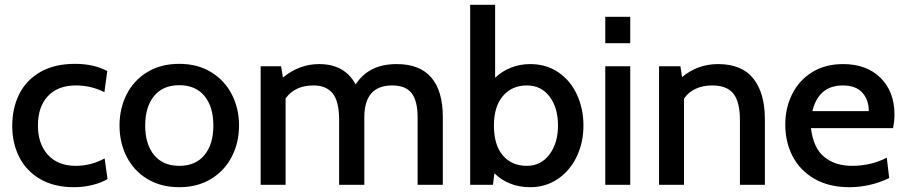

<svg xmlns="http://www.w3.org/2000/svg" viewBox="-20 -770 3775 800"><path d="M31 -245Q31 -319 60 -377.5Q89 -436 148 -470Q207 -504 293 -504Q370 -504 427 -474L415 -386Q359 -414 297 -414Q221 -414 179.5 -369.5Q138 -325 138 -247Q138 -171 179.5 -125Q221 -79 296 -79Q359 -79 416 -110L428 -24Q404 -9 366 0.5Q328 10 288 10Q206 10 148 -23.5Q90 -57 60.5 -115Q31 -173 31 -245Z M478 -247Q478 -318 507.5 -376.5Q537 -435 593.5 -469.5Q650 -504 727 -504Q803 -504 859.5 -469.5Q916 -435 946 -376.5Q976 -318 976 -247Q976 -176 946 -117.5Q916 -59 859.5 -24.5Q803 10 727 10Q650 10 593.5 -24.5Q537 -59 507.5 -117.5Q478 -176 478 -247ZM869 -247Q869 -325 832 -370Q795 -415 727 -415Q659 -415 622 -370Q585 -325 585 -247Q585 -169 622 -124Q659 -79 727 -79Q795 -79 832 -124Q869 -169 869 -247Z M1825 -284V0H1720V-280Q1720 -350 1695 -382Q1670 -414 1614 -414Q1498 -414 1498 -281V0H1393V-270Q1393 -348 1366 -381Q1339 -414 1286 -414Q1209 -414 1170 -360V0H1066V-494H1151L1159 -447Q1227 -503 1310 -503Q1416 -503 1462 -418Q1516 -503 1633 -503Q1729 -503 1777 -447Q1825 -391 1825 -284Z M2411 -247Q2411 -176 2383 -117.5Q2355 -59 2304.5 -24.5Q2254 10 2189 10Q2144 10 2106 -5Q2068 -20 2040 -48L2034 0H1939V-750H2043V-446Q2071 -473 2108.5 -488Q2146 -503 2189 -503Q2257 -503 2307.5 -468Q2358 -433 2384.5 -374.5Q2411 -316 2411 -247ZM2305 -247Q2305 -321 2270 -367.5Q2235 -414 2175 -414Q2113 -414 2075.5 -370Q2038 -326 2038 -247Q2038 -166 2075 -122.5Q2112 -79 2175 -79Q2234 -79 2269.5 -126.5Q2305 -174 2305 -247Z M2502 -700H2606V-590H2502ZM2502 -494H2606V0H2502Z M2726 -494H2815L2822 -449Q2887 -503 2972 -503Q3071 -503 3119 -442.5Q3167 -382 3167 -274V0H3063V-270Q3063 -345 3036 -379.5Q3009 -414 2947 -414Q2909 -414 2878.5 -400Q2848 -386 2830 -359V0H2726Z M3252 -251Q3252 -320 3280.5 -377.5Q3309 -435 3363.5 -469Q3418 -503 3493 -503Q3591 -503 3649 -445.5Q3707 -388 3707 -292Q3707 -266 3701 -236H3359Q3369 -153 3414.5 -116Q3460 -79 3530 -79Q3609 -79 3675 -113L3685 -28Q3605 10 3519 10Q3434 10 3373.5 -25Q3313 -60 3282.5 -119Q3252 -178 3252 -251ZM3600 -307Q3600 -354 3573 -384Q3546 -414 3492 -414Q3391 -414 3365 -307Z"/></svg>

Font: Cabin Medium
Style: Regular
Weight: 500
Designer: Pablo Impallari
Foundry: Pablo Impallari. http://www.impallari.com Igino Marini. http://www.ikern.com
Version: Version 2.001